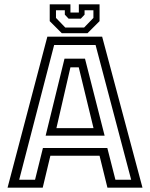

<svg xmlns="http://www.w3.org/2000/svg" viewBox="-20 -870 696 890"><path d="M15 0 199.5 -700H453.5L640.5 0H478L441.5 -148H213.5L178 0ZM69 -37H142.5L179 -184H477.5L515 -37H588L423 -661.5H231ZM191.5 -241 279 -598H374L465 -241ZM241.5 -276H413.5L345 -558H306.5ZM266.5 -716 210.5 -772V-850H306.5V-812H345.5V-850H441.5V-772L385.5 -716ZM282.5 -742.5H370L413 -787V-822.5H372V-802L354.5 -783.5H298L280.5 -802V-822.5H239.5V-787Z"/></svg>

Font: Tourney Thin
Style: Regular
Weight: 400
Version: Version 1.015